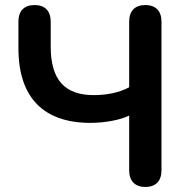

<svg xmlns="http://www.w3.org/2000/svg" viewBox="-20 -733 736 761"><path d="M556 8C598 8 620 -16 620 -58V-647C620 -690 597 -713 556 -713C515 -713 492 -690 492 -647V-387C451 -365 400 -356 352 -356C239 -356 181 -414 181 -548V-647C181 -690 158 -713 117 -713C76 -713 53 -690 53 -647V-542C53 -344 155 -246 338 -246C394 -246 456 -257 492 -275V-58C492 -16 515 8 556 8Z"/></svg>

Font: Nunito
Style: Bold
Weight: 700
Designer: Vernon Adams
Foundry: Vernon Adams
Version: Version 3.602